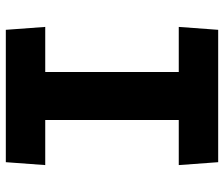

<svg xmlns="http://www.w3.org/2000/svg" viewBox="-75 -695 770 660"><g transform="rotate(90 310.0 -365.0)"><path d="M82.5 0H537.5L547.5 -135.5H392.5V-594.5H547.5L537.5 -730H82.5L72.5 -594.5H227.5V-135.5H72.5Z"/></g></svg>

Font: Monaspace Krypton ExtraBold
Style: Regular
Weight: 800
Designer: Riley Cran & the Lettermatic Team
Foundry: Lettermatic
Version: Version 1.101 (Monaspace Krypton)